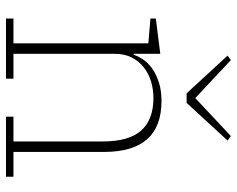

<svg xmlns="http://www.w3.org/2000/svg" viewBox="-95 -697 792 642"><g transform="rotate(90 301.0 -376.0)"><path d="M42 -25H125V-476L42 -483V-501L160 -516V-427H163Q169 -445 181.5 -462Q194 -479 213 -491.5Q232 -504 258 -512Q284 -520 318 -520Q488 -520 488 -328V-25H571V0H370V-25H453V-323Q453 -411 416.5 -452Q380 -493 308 -493Q279 -493 252.5 -485Q226 -477 205.5 -461Q185 -445 172.5 -421Q160 -397 160 -364V-25H243V0H42ZM166 -741 181 -752 308 -633 435 -752 450 -741 324 -604H292Z"/></g></svg>

Font: IBM Plex Serif ExtraLight
Style: Regular
Weight: 200
Designer: Mike Abbink, Paul van der Laan, Pieter van Rosmalen
Foundry: Bold Monday
Version: Version 2.5